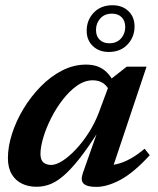

<svg xmlns="http://www.w3.org/2000/svg" viewBox="-20 -720 618 752"><path d="M304.5 -42 363 -208H367Q324 -140 289.8 -97Q255.5 -54 227.2 -30.2Q199 -6.5 173.8 2.5Q148.5 11.5 123.5 11.5Q91 11.5 65.8 -0.8Q40.5 -13 25.8 -38Q11 -63 11 -101Q11 -145.5 27 -195.8Q43 -246 72 -294Q101 -342 139.5 -381.2Q178 -420.5 223.2 -443.8Q268.5 -467 317 -467Q357.5 -467 384.5 -448.2Q411.5 -429.5 429.5 -390L411 -358.5Q402 -381.5 385 -393.5Q368 -405.5 343.5 -405.5Q312 -405.5 282.2 -384.8Q252.5 -364 226.2 -330.2Q200 -296.5 180.2 -257.2Q160.5 -218 149.5 -181Q138.5 -144 138.5 -117Q138.5 -94.5 149.5 -84.2Q160.5 -74 181 -74Q199.5 -74 225 -90.2Q250.5 -106.5 277.2 -135Q304 -163.5 327.5 -200.2Q351 -237 366.5 -277.5L416.5 -412L476.5 -459H554L412.5 -36.5L391.5 -72.5Q415 -71.5 440 -77.8Q465 -84 491.5 -98.8Q518 -113.5 546.5 -137.5L566.5 -112Q503.5 -43.5 451.8 -15.8Q400 12 357 12Q320.5 12 307.5 -0.8Q294.5 -13.5 304.5 -42ZM420.5 -699.5Q459 -699.5 483 -676.5Q507 -653.5 507 -616.5Q507 -575 479.5 -545.8Q452 -516.5 406 -516.5Q368 -516.5 343.8 -539.5Q319.5 -562.5 319.5 -599.5Q319.5 -641.5 347.2 -670.5Q375 -699.5 420.5 -699.5ZM408 -550.5Q437 -550.5 453.8 -569.2Q470.5 -588 470.5 -613.5Q470.5 -638.5 456.5 -652.5Q442.5 -666.5 418.5 -666.5Q389.5 -666.5 372.8 -647.8Q356 -629 356 -602.5Q356 -578.5 370.2 -564.5Q384.5 -550.5 408 -550.5Z"/></svg>

Font: Newsreader SemiBold
Style: Italic
Weight: 600
Italic angle: -17°
Designer: Hugues Gentile
Foundry: Production Type
Version: Version 1.003